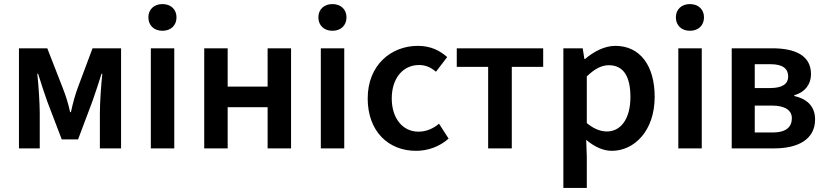

<svg xmlns="http://www.w3.org/2000/svg" viewBox="-20 -728 4055 942"><path d="M73 -491V0H175V-172C175 -222 169 -312 163 -366H167C181 -320 198 -270 212 -230L283 -44H363L433 -230C447 -270 464 -320 478 -366H482C476 -312 470 -222 470 -172V0H574V-491H434L361 -296C348 -260 338 -224 328 -178H324C314 -224 302 -260 288 -296L212 -491Z M720 -491V0H835V-491ZM708 -643C708 -603 736 -577 777 -577C818 -577 846 -603 846 -643C846 -682 818 -708 777 -708C736 -708 708 -682 708 -643Z M982 -491V0H1097V-202H1293V0H1408V-491H1293V-303H1097V-491Z M1554 -491V0H1669V-491ZM1542 -643C1542 -603 1570 -577 1611 -577C1652 -577 1680 -603 1680 -643C1680 -682 1652 -708 1611 -708C1570 -708 1542 -682 1542 -643Z M1784 -245C1784 -82 1887 12 2021 12C2077 12 2135 -7 2181 -48L2134 -121C2107 -98 2072 -82 2033 -82C1956 -82 1902 -147 1902 -245C1902 -344 1957 -409 2036 -409C2068 -409 2093 -398 2119 -376L2174 -448C2138 -480 2093 -503 2030 -503C1899 -503 1784 -409 1784 -245Z M2221 -400H2375V0H2491V-400H2645V-491H2221Z M2744 -491V194H2859V40L2856 -42C2896 -8 2939 12 2982 12C3091 12 3192 -85 3192 -253C3192 -405 3121 -503 2999 -503C2945 -503 2892 -474 2851 -439H2847L2839 -491ZM2859 -124V-353C2897 -390 2931 -408 2967 -408C3041 -408 3073 -350 3073 -252C3073 -141 3023 -83 2958 -83C2929 -83 2895 -94 2859 -124Z M3308 -491V0H3423V-491ZM3296 -643C3296 -603 3324 -577 3365 -577C3406 -577 3434 -603 3434 -643C3434 -682 3406 -708 3365 -708C3324 -708 3296 -682 3296 -643Z M3570 0H3779C3892 0 3979 -42 3979 -142C3979 -210 3935 -244 3877 -257V-261C3931 -276 3959 -316 3959 -364C3959 -458 3878 -491 3769 -491H3570ZM3683 -210H3767C3833 -210 3865 -186 3865 -148C3865 -105 3837 -78 3771 -78H3683ZM3761 -413C3822 -413 3847 -390 3847 -352C3847 -318 3821 -296 3758 -296H3683V-413Z"/></svg>

Font: DAIFUKU Sans Semibold
Style: Regular
Weight: 600
Designer: Original font ‘Source Sans 3’ : Paul D. Hunt
Foundry: Daifuku
Version: Version 1.000